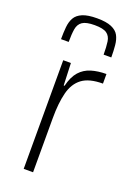

<svg xmlns="http://www.w3.org/2000/svg" viewBox="-142 -791 592 847"><g transform="rotate(20 154.0 -367.5)"><path d="M84 0V-510H120L124 -406H128Q139 -451 160.5 -475Q182 -499 213.5 -508.5Q245 -518 284 -518V-473Q220 -473 186.5 -448Q153 -423 140.5 -374Q128 -325 128 -254V0ZM162 -735Q205 -735 229.5 -724.5Q254 -714 264 -695.5Q274 -677 276.5 -651Q279 -625 279 -594H243Q243 -630 239.5 -654.5Q236 -679 219 -691Q202 -703 162 -703Q122 -703 104.5 -691Q87 -679 83 -655Q79 -631 79 -594H43Q43 -625 45.5 -651Q48 -677 58.5 -695.5Q69 -714 93.5 -724.5Q118 -735 162 -735Z"/></g></svg>

Font: Saira SemiCondensed ExtraLight
Style: Regular
Weight: 250
Width: 4
Designer: Hector Gatti with collaboration of the Omnibus-Type team
Foundry: Omnibus-Type
Version: Version 1.101